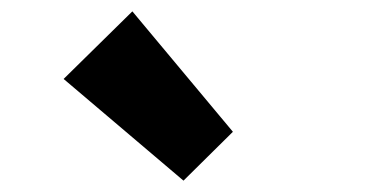

<svg xmlns="http://www.w3.org/2000/svg" viewBox="-20 -973 677 338"><path d="M303 -655 390 -741 213 -953 92 -834Z"/></svg>

Font: Noto Sans CJK KR Black
Style: Regular
Weight: 900
Designer: Ryoko NISHIZUKA (kana & ideographs); Paul D. Hunt (Latin, Greek & Cyrillic); Wenlong ZHANG (bopomofo); Sandoll Communica
Foundry: Adobe Systems Incorporated
Version: Version 1.004;PS 1.004;hotconv 1.0.82;makeotf.lib2.5.63406